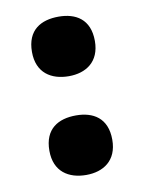

<svg xmlns="http://www.w3.org/2000/svg" viewBox="-62 -500 420 559"><g transform="rotate(-10 148.5 -221.0)"><path d="M55 -367C55 -305 97 -279 149 -279C199 -279 241 -305 241 -367C241 -432 199 -455 149 -455C97 -455 55 -432 55 -367ZM55 -75C55 -13 97 13 149 13C199 13 241 -13 241 -75C241 -140 199 -163 149 -163C97 -163 55 -140 55 -75Z"/></g></svg>

Font: Noto Sans Telugu ExtraBold
Style: Regular
Weight: 800
Designer: Jelle Bosma - Monotype Design Team
Foundry: Monotype Imaging Inc.
Version: Version 2.005